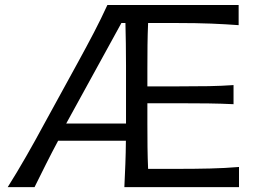

<svg xmlns="http://www.w3.org/2000/svg" viewBox="-20 -770 1062 790"><path d="M11.7 0Q49.3 -59.6 87.9 -127Q126.5 -194.3 158.7 -254.4L301.3 -514.6Q336.4 -578.6 366.2 -635.7Q396 -692.9 421.9 -749.5H961.9V-666.5Q909.2 -670.4 848.6 -672.9Q788.1 -675.3 706.1 -675.3H589.4Q587.4 -629.4 586.9 -584Q586.4 -538.6 586.4 -486.3V-414.6H713.4Q786.1 -414.6 838.9 -415.5Q891.6 -416.5 940.9 -419.9V-341.3Q888.7 -343.8 836.2 -344.5Q783.7 -345.2 712.4 -345.2H586.4V-261.7Q586.4 -210 586.9 -165.3Q587.4 -120.6 589.4 -75.2H713.4Q782.7 -75.2 844.5 -76.7Q906.2 -78.1 963.4 -83V0H491.7Q494.1 -49.3 495.8 -95Q497.6 -140.6 498 -190.9H219.2Q193.8 -143.6 169.4 -95Q145 -46.4 122.1 0ZM498.5 -261.7V-499.5Q498.5 -548.8 497.8 -591.6Q497.1 -634.3 496.1 -675.3H479.5L252.4 -261.7Z"/></svg>

Font: Pinar-DS2-FD Regular
Style: Regular
Weight: 400
Designer: Amin Abedi
Version: Version 2.000